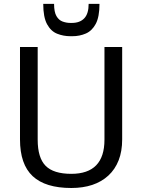

<svg xmlns="http://www.w3.org/2000/svg" viewBox="-20 -936 714 964"><path d="M338.1 7.9Q207.8 7.9 144.1 -51.5Q80.4 -111 80.4 -236.1V-700H169.2V-234.6Q169.2 -143.8 209 -103.5Q248.7 -63.2 338.1 -63.2Q504.5 -63.2 504.5 -234.6V-700H593.4V-236.1Q593.4 -176.1 575.6 -130.9Q557.8 -85.6 524.1 -54.5Q490.4 -23.4 443.5 -7.7Q396.5 7.9 338.1 7.9ZM333.1 -754.2Q298.4 -754.2 267.1 -766.6Q235.8 -778.9 216.4 -814.3Q197.1 -849.6 197.1 -916.5H251.5Q251.5 -875.4 263.6 -854.9Q275.6 -834.5 294.7 -827.7Q313.8 -820.9 333.1 -820.9H340.9Q381.1 -820.9 403.1 -844.1Q425.1 -867.2 425.1 -916.5H479.5Q479.5 -851.3 460.8 -816.2Q442 -781.1 411 -767.7Q379.9 -754.2 343.5 -754.2Z"/></svg>

Font: Pathway Extreme 8pt Thin
Style: Regular
Weight: 100
Designer: Eduardo Rodriguez Tunni
Foundry: Eduardo Rodriguez Tunni
Version: Version 1.000